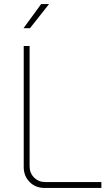

<svg xmlns="http://www.w3.org/2000/svg" viewBox="-20 -927 534 947"><path d="M200 0Q155 0 126 -29.5Q97 -59 97 -103V-700H126V-107Q126 -73 148.5 -51Q171 -29 204 -29H480V0ZM96 -788 183 -907H222L128 -788Z"/></svg>

Font: SUSE Thin
Style: Regular
Weight: 250
Designer: Rene Bieder
Foundry: SUSE
Version: Version 1.000